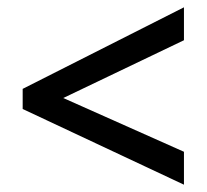

<svg xmlns="http://www.w3.org/2000/svg" viewBox="-20 -622 566 525"><path d="M483 -117V-207L153 -354L483 -512V-602L42 -379V-324Z"/></svg>

Font: Noto Sans Thai Looped SemiCondensed Medium
Style: Regular
Weight: 500
Width: 4
Designer: Sasikarn Vongin, Ben Mitchell
Foundry: The Fontpad Ltd
Version: Version 1.001